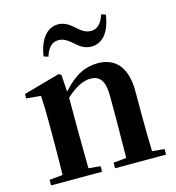

<svg xmlns="http://www.w3.org/2000/svg" viewBox="-116 -900 918 1000"><g transform="rotate(-15 342.5 -400.5)"><path d="M172 -659 196 -651C210 -696 233 -721 268 -721C301 -721 323 -700 348 -679C368 -661 392 -644 428 -644C489 -644 529 -696 542 -786L518 -793C504 -748 481 -723 446 -723C414 -723 391 -743 367 -765C346 -783 321 -801 287 -801C226 -801 185 -746 172 -659ZM450 0H656V-30L590 -36C588 -93 587 -177 587 -235V-361C587 -493 527 -552 435 -552C369 -552 310 -526 243 -450L237 -542L224 -550L28 -495V-471L106 -464C109 -415 110 -376 110 -310V-235C110 -180 109 -94 108 -37L36 -30V0H311V-30L247 -36L245 -235V-417C295 -464 342 -484 376 -484C427 -484 453 -454 453 -370V-235L451 -37L381 -30V0Z"/></g></svg>

Font: Source Han Serif CN
Style: Bold
Weight: 700
Designer: Ryoko NISHIZUKA 西塚涼子 (kana & ideographs); Frank Grießhammer (Latin, Greek & Cyrillic); Wenlong ZHANG 张文龙 (bopomofo); San
Foundry: Adobe
Version: Version 2.003;hotconv 1.1.1;makeotfexe 2.6.0